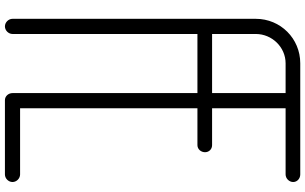

<svg xmlns="http://www.w3.org/2000/svg" viewBox="-244 -964 1209 760"><g transform="rotate(90 360.0 -584.5)"><path d="M231 -1169C133 -1169 55 -1091 55 -993V-30C55 -14 69 0 85 0C101 0 115 -14 115 -30V-762H349V-30C349 -14 361 0 377 0H671C687 0 701 -14 701 -30C701 -46 687 -60 671 -60H409V-762H555C571 -762 583 -776 583 -792C583 -808 571 -820 555 -820H409V-1111H671C687 -1111 701 -1125 701 -1141C701 -1157 687 -1169 671 -1169ZM231 -1111H349V-993V-820H115V-993C115 -1057 167 -1111 231 -1111Z"/></g></svg>

Font: bauhaus_2017
Style: _regular
Weight: 400
Version: Version 1.0